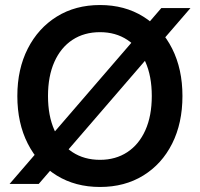

<svg xmlns="http://www.w3.org/2000/svg" viewBox="-20 -732 795 764"><path d="M18 0 622 -700H738L134 0ZM378 12Q280 12 206 -33.5Q132 -79 90.5 -160.5Q49 -242 49 -350Q49 -457 90.5 -538.5Q132 -620 206 -666Q280 -712 378 -712Q476 -712 550 -666Q624 -620 665 -538.5Q706 -457 706 -350Q706 -242 665 -160.5Q624 -79 550 -33.5Q476 12 378 12ZM378 -96Q440 -96 486.5 -126.5Q533 -157 558.5 -214Q584 -271 584 -350Q584 -429 558.5 -486Q533 -543 486.5 -573.5Q440 -604 378 -604Q315 -604 268.5 -573.5Q222 -543 196.5 -486Q171 -429 171 -350Q171 -271 196.5 -214Q222 -157 268.5 -126.5Q315 -96 378 -96Z"/></svg>

Font: DM Sans 9pt
Style: Semibold
Weight: 600
Designer: Colophon Foundry, Jonny Pinhorn
Foundry: Colophon Foundry
Version: Version 4.004;gftools[0.9.30]